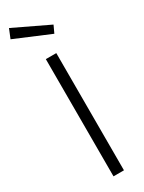

<svg xmlns="http://www.w3.org/2000/svg" viewBox="-261 -957 739 986"><g transform="rotate(-30 108.5 -464.0)"><path d="M87 0V-695H149V0ZM3 -928 210 -829 190 -786 -19 -874Z"/></g></svg>

Font: Titillium Web
Style: Light
Weight: 300
Version: Version 1.001;PS 57.000;hotconv 1.0.70;makeotf.lib2.5.55311